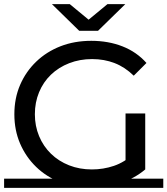

<svg xmlns="http://www.w3.org/2000/svg" viewBox="-22 -907 816 936"><path d="M421 8Q340 8 272 -18.5Q204 -45 154 -93.5Q104 -142 76 -207Q48 -272 48 -350Q48 -428 76 -493Q104 -558 154.5 -606.5Q205 -655 273 -681.5Q341 -708 423 -708Q506 -708 575 -681Q644 -654 692 -600L630 -538Q587 -580 536.5 -599.5Q486 -619 427 -619Q367 -619 315.5 -599Q264 -579 226.5 -543Q189 -507 168.5 -457.5Q148 -408 148 -350Q148 -293 168.5 -243.5Q189 -194 226.5 -157.5Q264 -121 315 -101Q366 -81 426 -81Q482 -81 533.5 -98.5Q585 -116 629 -157L686 -81Q634 -37 564.5 -14.5Q495 8 421 8ZM590 -94V-354H686V-81ZM-2 -36H774V9H-2ZM364 -757 231 -887H318L450 -778H370L502 -887H589L456 -757Z"/></svg>

Font: Montserrat Underline Thin Medium
Style: Regular
Weight: 500
Version: Version 9.000